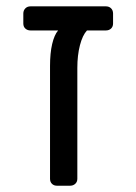

<svg xmlns="http://www.w3.org/2000/svg" viewBox="-20 -591 434 611"><path d="M54.2 -516.1V-547.9Q54.2 -557.6 60.5 -564.2Q66.9 -570.8 77.1 -570.8H316.9Q327.1 -570.8 333.5 -564.5Q339.8 -558.1 339.8 -547.9V-516.1Q339.8 -506.3 333.5 -500.2Q327.1 -494.1 316.9 -494.1H256.8Q242.7 -479 234.4 -447Q226.1 -415 226.1 -375V-22Q226.1 -12.2 219.5 -6.1Q212.9 0 203.1 0H161.1Q151.4 0 145.3 -6.1Q139.2 -12.2 139.2 -22V-380.9Q139.2 -421.9 146 -450.9Q152.8 -480 165 -494.1H77.1Q67.4 -494.1 60.8 -500Q54.2 -505.9 54.2 -516.1Z"/></svg>

Font: Rubik AZ
Style: Regular
Weight: 400
Designer: Hubert and Fischer
Foundry: Hubert & Fischer
Version: Version 2.000